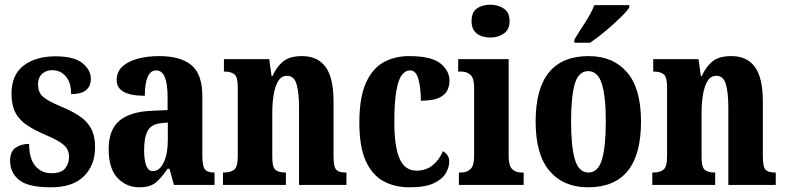

<svg xmlns="http://www.w3.org/2000/svg" viewBox="-20 -788 3345 818"><path d="M197 10Q99 10 61 -21.5Q23 -53 23 -103Q23 -143 47 -159Q71 -175 104 -175Q104 -113 130 -81.5Q156 -50 199 -50Q240 -50 257 -70Q274 -90 274 -120Q274 -152 250.5 -171.5Q227 -191 177 -212Q127 -233 94 -255.5Q61 -278 45 -309.5Q29 -341 29 -389Q29 -469 80.5 -508.5Q132 -548 216 -548Q297 -548 332 -518.5Q367 -489 367 -453Q367 -387 283 -387Q283 -437 260 -463Q237 -489 203 -489Q176 -489 159 -473Q142 -457 142 -429Q142 -395 162.5 -376.5Q183 -358 240 -334Q284 -316 317 -294.5Q350 -273 367.5 -241.5Q385 -210 385 -161Q385 -84 337.5 -37Q290 10 197 10Z M573 10Q519 10 481 -29.5Q443 -69 443 -153Q443 -235 488.5 -273.5Q534 -312 626 -316L694 -319V-374Q694 -430 682.5 -459Q671 -488 645 -488Q621 -488 609 -460Q597 -432 597 -380Q477 -380 477 -447Q477 -482 501.5 -504.5Q526 -527 567 -538Q608 -549 658 -549Q749 -549 795.5 -510.5Q842 -472 842 -379V-123Q842 -82 852.5 -67.5Q863 -53 891 -53H894V0H721L702 -69H694Q666 -28 642 -9Q618 10 573 10ZM631 -59Q660 -59 677.5 -96Q695 -133 695 -191V-266L665 -263Q625 -259 609.5 -231Q594 -203 594 -149Q594 -106 603 -82.5Q612 -59 631 -59Z M930 0V-53H934Q962 -53 977.5 -65Q993 -77 993 -122V-418Q993 -460 978.5 -471.5Q964 -483 938 -483H934V-536H1127L1137 -464H1141Q1158 -503 1186 -526Q1214 -549 1267 -549Q1333 -549 1367 -503Q1401 -457 1401 -356V-123Q1401 -77 1412.5 -65Q1424 -53 1452 -53H1456V0H1254V-330Q1254 -393 1243.5 -429Q1233 -465 1203 -465Q1179 -465 1165.5 -443Q1152 -421 1146 -385Q1140 -349 1140 -309V-118Q1140 -76 1153.5 -64.5Q1167 -53 1195 -53H1198V0Z M1725 10Q1661 10 1613 -16.5Q1565 -43 1538 -103Q1511 -163 1511 -266Q1511 -374 1539.5 -436Q1568 -498 1615.5 -523.5Q1663 -549 1722 -549Q1817 -549 1856 -518Q1895 -487 1895 -444Q1895 -423 1886 -403.5Q1877 -384 1851 -371.5Q1825 -359 1773 -359Q1773 -411 1763 -449.5Q1753 -488 1727 -488Q1707 -488 1692 -468.5Q1677 -449 1668.5 -400.5Q1660 -352 1660 -267Q1660 -165 1682 -113Q1704 -61 1755 -61Q1796 -61 1824.5 -85Q1853 -109 1867 -144Q1879 -137 1886.5 -126.5Q1894 -116 1894 -100Q1894 -76 1879.5 -50.5Q1865 -25 1828.5 -7.5Q1792 10 1725 10Z M2069 -628Q2034 -628 2011.5 -645Q1989 -662 1989 -698Q1989 -735 2011.5 -751.5Q2034 -768 2069 -768Q2102 -768 2126.5 -751.5Q2151 -735 2151 -698Q2151 -662 2126.5 -645Q2102 -628 2069 -628ZM1935 0V-53H1944Q1969 -53 1984.5 -67.5Q2000 -82 2000 -125V-415Q2000 -455 1984.5 -469Q1969 -483 1946 -483H1932V-536H2147V-125Q2147 -82 2162 -67.5Q2177 -53 2202 -53H2211V0Z M2485 10Q2381 10 2321.5 -59.5Q2262 -129 2262 -270Q2262 -549 2488 -549Q2592 -549 2651.5 -480Q2711 -411 2711 -270Q2711 10 2485 10ZM2487 -53Q2528 -53 2544.5 -108Q2561 -163 2561 -270Q2561 -377 2544 -431Q2527 -485 2486 -485Q2445 -485 2429 -431Q2413 -377 2413 -270Q2413 -163 2429.5 -108Q2446 -53 2487 -53ZM2427 -619Q2446 -651 2472.5 -691.5Q2499 -732 2512 -766H2661V-756Q2650 -739 2621 -711Q2592 -683 2557.5 -654Q2523 -625 2494 -606H2427Z M2759 0V-53H2763Q2791 -53 2806.5 -65Q2822 -77 2822 -122V-418Q2822 -460 2807.5 -471.5Q2793 -483 2767 -483H2763V-536H2956L2966 -464H2970Q2987 -503 3015 -526Q3043 -549 3096 -549Q3162 -549 3196 -503Q3230 -457 3230 -356V-123Q3230 -77 3241.5 -65Q3253 -53 3281 -53H3285V0H3083V-330Q3083 -393 3072.5 -429Q3062 -465 3032 -465Q3008 -465 2994.5 -443Q2981 -421 2975 -385Q2969 -349 2969 -309V-118Q2969 -76 2982.5 -64.5Q2996 -53 3024 -53H3027V0Z"/></svg>

Font: Noto Serif Tamil ExtraCondensed ExtraBold
Style: Italic
Weight: 800
Width: 2
Italic angle: -12°
Designer: Indian Type Foundry, Tom Grace, and the Monotype Design Team
Foundry: Monotype Imaging Inc.
Version: Version 2.003; ttfautohint (v1.8.4.7-5d5b)